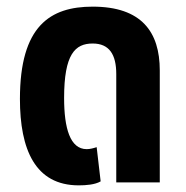

<svg xmlns="http://www.w3.org/2000/svg" viewBox="-20 -549 560 578"><path d="M217 9C239 9 266 7 283 -3L271 -106C262 -103 251 -100 241 -100C191 -100 173 -163 173 -254C173 -386 206 -418 259 -418C309 -418 330 -385 330 -326V0H461V-337C461 -453 406 -529 259 -529C131 -529 40 -471 40 -251C40 -99 86 9 217 9Z"/></svg>

Font: Noto Sans Thai UI ExtCond
Style: Bold
Weight: 700
Width: 2
Designer: Monotype Design Team
Foundry: Monotype Imaging Inc.
Version: Version 2.000